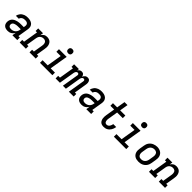

<svg xmlns="http://www.w3.org/2000/svg" viewBox="495 -2576 4410 4410"><g transform="rotate(45 2700.0 -370.5)"><path d="M206 8Q171 8 138.5 -1.5Q106 -11 84 -35Q62 -59 55 -92.5Q48 -126 54 -161Q58 -188 71.5 -213.5Q85 -239 107 -257.5Q129 -276 155.5 -287.5Q182 -299 209 -305.5Q236 -312 263 -314.5Q290 -317 317 -317H408L415 -359Q418 -380 413 -399.5Q408 -419 393.5 -432Q379 -445 359 -449.5Q339 -454 318 -454Q298 -454 278 -450.5Q258 -447 240 -437Q222 -427 208.5 -410Q195 -393 191 -372H95Q100 -397 110.5 -420Q121 -443 137.5 -463Q154 -483 176 -498Q198 -513 221.5 -522Q245 -531 269.5 -534.5Q294 -538 318 -538Q339 -538 359.5 -536Q380 -534 399.5 -528.5Q419 -523 436.5 -514.5Q454 -506 468.5 -493Q483 -480 493 -463Q503 -446 508 -426.5Q513 -407 512.5 -386.5Q512 -366 509 -345L466 -84H513V0H355L370 -90Q357 -68 339.5 -49Q322 -30 300 -16.5Q278 -3 254 2.5Q230 8 206 8ZM232 -76Q260 -76 287.5 -84.5Q315 -93 337.5 -112Q360 -131 373 -157Q386 -183 390 -211L394 -233H317Q305 -233 293 -232.5Q281 -232 269 -231Q257 -230 245 -227.5Q233 -225 221 -221.5Q209 -218 197.5 -213.5Q186 -209 175.5 -201Q165 -193 159 -182Q153 -171 151 -159Q148 -141 152.5 -124Q157 -107 169 -95.5Q181 -84 198 -80Q215 -76 232 -76Z M591 0V-84H649L709 -446H663V-530H820L808 -456Q819 -475 834.5 -491Q850 -507 868.5 -518Q887 -529 908 -533.5Q929 -538 949 -538Q978 -538 1005 -530Q1032 -522 1052.5 -505Q1073 -488 1085.5 -464Q1098 -440 1103.5 -412.5Q1109 -385 1107.5 -356.5Q1106 -328 1101 -299L1066 -84H1113V0H911V-84H969L1007 -313Q1010 -330 1010.5 -347Q1011 -364 1008.5 -380Q1006 -396 999 -410.5Q992 -425 980 -435Q968 -445 952 -449.5Q936 -454 919 -454Q903 -454 888 -451Q873 -448 858 -441Q843 -434 830.5 -422.5Q818 -411 809.5 -397.5Q801 -384 796 -368.5Q791 -353 788 -338L746 -84H793V0Z M1251 0V-84H1417L1477 -446H1338V-530H1588L1514 -84H1653V0ZM1556 -611Q1540 -611 1524.5 -616.5Q1509 -622 1499.5 -634.5Q1490 -647 1487.5 -663.5Q1485 -680 1488 -697Q1490 -708 1496 -719Q1502 -730 1512 -737Q1522 -744 1533.5 -746.5Q1545 -749 1556 -749Q1573 -749 1588 -743.5Q1603 -738 1612.5 -725.5Q1622 -713 1624.5 -696.5Q1627 -680 1624 -663Q1623 -652 1617 -641Q1611 -630 1601 -623Q1591 -616 1579.5 -613.5Q1568 -611 1556 -611Z M1758 0V-84H1816L1876 -446H1829V-530H1986L1978 -481Q1986 -493 1996.5 -504Q2007 -515 2019.5 -523Q2032 -531 2046 -534.5Q2060 -538 2074 -538Q2074 -538 2074 -538Q2074 -538 2074 -538Q2092 -538 2107.5 -532.5Q2123 -527 2134 -515.5Q2145 -504 2151 -489Q2157 -474 2159 -457Q2166 -474 2177 -489Q2188 -504 2202 -515.5Q2216 -527 2233.5 -532.5Q2251 -538 2268 -538Q2268 -538 2268 -538Q2268 -538 2268 -538Q2285 -538 2301 -532.5Q2317 -527 2328 -515Q2339 -503 2345 -487.5Q2351 -472 2353 -455Q2355 -438 2353.5 -420.5Q2352 -403 2349 -386L2300 -84H2346V0H2189L2255 -402Q2257 -412 2256 -421.5Q2255 -431 2250 -439Q2245 -447 2236 -450.5Q2227 -454 2217 -454Q2208 -454 2198.5 -450Q2189 -446 2182.5 -439Q2176 -432 2171 -423.5Q2166 -415 2162.5 -406Q2159 -397 2157 -388Q2155 -379 2153 -370L2092 0H1995L2062 -402Q2064 -412 2063 -421.5Q2062 -431 2056.5 -439Q2051 -447 2042 -450.5Q2033 -454 2023 -454Q2014 -454 2005 -450Q1996 -446 1989 -439Q1982 -432 1977 -423.5Q1972 -415 1969 -406Q1966 -397 1963.5 -388Q1961 -379 1960 -370L1898 0Z M2606 8Q2571 8 2538.5 -1.5Q2506 -11 2484 -35Q2462 -59 2455 -92.5Q2448 -126 2454 -161Q2458 -188 2471.5 -213.5Q2485 -239 2507 -257.5Q2529 -276 2555.5 -287.5Q2582 -299 2609 -305.5Q2636 -312 2663 -314.5Q2690 -317 2717 -317H2808L2815 -359Q2818 -380 2813 -399.5Q2808 -419 2793.5 -432Q2779 -445 2759 -449.5Q2739 -454 2718 -454Q2698 -454 2678 -450.5Q2658 -447 2640 -437Q2622 -427 2608.5 -410Q2595 -393 2591 -372H2495Q2500 -397 2510.5 -420Q2521 -443 2537.5 -463Q2554 -483 2576 -498Q2598 -513 2621.5 -522Q2645 -531 2669.5 -534.5Q2694 -538 2718 -538Q2739 -538 2759.5 -536Q2780 -534 2799.5 -528.5Q2819 -523 2836.5 -514.5Q2854 -506 2868.5 -493Q2883 -480 2893 -463Q2903 -446 2908 -426.5Q2913 -407 2912.5 -386.5Q2912 -366 2909 -345L2866 -84H2913V0H2755L2770 -90Q2757 -68 2739.5 -49Q2722 -30 2700 -16.5Q2678 -3 2654 2.5Q2630 8 2606 8ZM2632 -76Q2660 -76 2687.5 -84.5Q2715 -93 2737.5 -112Q2760 -131 2773 -157Q2786 -183 2790 -211L2794 -233H2717Q2705 -233 2693 -232.5Q2681 -232 2669 -231Q2657 -230 2645 -227.5Q2633 -225 2621 -221.5Q2609 -218 2597.5 -213.5Q2586 -209 2575.5 -201Q2565 -193 2559 -182Q2553 -171 2551 -159Q2548 -141 2552.5 -124Q2557 -107 2569 -95.5Q2581 -84 2598 -80Q2615 -76 2632 -76Z M3320 8Q3292 8 3265.5 0.5Q3239 -7 3220 -24.5Q3201 -42 3190 -66.5Q3179 -91 3174.5 -118Q3170 -145 3172 -173Q3174 -201 3178 -229L3214 -446H3092V-530H3228L3262 -735H3359L3325 -530H3494V-446H3311L3273 -216Q3270 -201 3268.5 -185.5Q3267 -170 3268 -155Q3269 -140 3272.5 -126Q3276 -112 3284 -100.5Q3292 -89 3305.5 -82.5Q3319 -76 3334 -76Q3347 -76 3360.5 -80Q3374 -84 3385 -92.5Q3396 -101 3404.5 -112.5Q3413 -124 3419 -137Q3425 -150 3429 -163Q3433 -176 3435 -189Q3436 -190 3436 -191.5Q3436 -193 3436 -195H3532Q3532 -192 3531.5 -189.5Q3531 -187 3530 -185Q3526 -160 3517.5 -135.5Q3509 -111 3495 -88Q3481 -65 3462 -46Q3443 -27 3419.5 -14.5Q3396 -2 3370.5 3Q3345 8 3320 8Z M3651 0V-84H3817L3877 -446H3738V-530H3988L3914 -84H4053V0ZM3956 -611Q3940 -611 3924.5 -616.5Q3909 -622 3899.5 -634.5Q3890 -647 3887.5 -663.5Q3885 -680 3888 -697Q3890 -708 3896 -719Q3902 -730 3912 -737Q3922 -744 3933.5 -746.5Q3945 -749 3956 -749Q3973 -749 3988 -743.5Q4003 -738 4012.5 -725.5Q4022 -713 4024.5 -696.5Q4027 -680 4024 -663Q4023 -652 4017 -641Q4011 -630 4001 -623Q3991 -616 3979.5 -613.5Q3968 -611 3956 -611Z M4454 8Q4423 8 4393 2Q4363 -4 4337.5 -19Q4312 -34 4294.5 -57.5Q4277 -81 4268.5 -109.5Q4260 -138 4260.5 -169Q4261 -200 4266 -231L4284 -341Q4288 -368 4297.5 -395Q4307 -422 4324 -445.5Q4341 -469 4364 -488Q4387 -507 4413.5 -518Q4440 -529 4467 -535Q4494 -541 4522 -541Q4553 -541 4582.5 -533.5Q4612 -526 4637 -511Q4662 -496 4680 -472.5Q4698 -449 4706.5 -420.5Q4715 -392 4715 -361Q4715 -330 4709 -299L4691 -189Q4687 -162 4677.5 -135.5Q4668 -109 4651.5 -85Q4635 -61 4612 -42.5Q4589 -24 4562.5 -12.5Q4536 -1 4508.5 3.5Q4481 8 4454 8ZM4455 -76Q4472 -76 4489 -79Q4506 -82 4522 -90Q4538 -98 4551 -110.5Q4564 -123 4573.5 -138Q4583 -153 4588.5 -169.5Q4594 -186 4597 -203L4615 -313Q4618 -330 4618.5 -347.5Q4619 -365 4615.5 -381.5Q4612 -398 4604 -412.5Q4596 -427 4582.5 -436.5Q4569 -446 4552 -450Q4535 -454 4518 -454Q4501 -454 4484.5 -450.5Q4468 -447 4452 -439Q4436 -431 4423 -418.5Q4410 -406 4401 -391Q4392 -376 4386.5 -360Q4381 -344 4378 -327L4360 -217Q4357 -200 4356.5 -182.5Q4356 -165 4359.5 -149Q4363 -133 4371 -118.5Q4379 -104 4392 -94Q4405 -84 4421.5 -80Q4438 -76 4455 -76Q4455 -76 4455 -76Q4455 -76 4455 -76Z M4791 0V-84H4849L4909 -446H4863V-530H5020L5008 -456Q5019 -475 5034.5 -491Q5050 -507 5068.5 -518Q5087 -529 5108 -533.5Q5129 -538 5149 -538Q5178 -538 5205 -530Q5232 -522 5252.5 -505Q5273 -488 5285.5 -464Q5298 -440 5303.5 -412.5Q5309 -385 5307.5 -356.5Q5306 -328 5301 -299L5266 -84H5313V0H5111V-84H5169L5207 -313Q5210 -330 5210.5 -347Q5211 -364 5208.5 -380Q5206 -396 5199 -410.5Q5192 -425 5180 -435Q5168 -445 5152 -449.5Q5136 -454 5119 -454Q5103 -454 5088 -451Q5073 -448 5058 -441Q5043 -434 5030.5 -422.5Q5018 -411 5009.5 -397.5Q5001 -384 4996 -368.5Q4991 -353 4988 -338L4946 -84H4993V0Z"/></g></svg>

Font: Iosevka Slab MdExObl
Style: Regular
Weight: 500
Width: 7
Italic angle: -9°
Monospace: yes
Designer: Belleve Invis
Foundry: Belleve Invis
Version: Version 11.1.1; ttfautohint (v1.8.3)